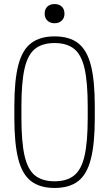

<svg xmlns="http://www.w3.org/2000/svg" viewBox="-20 -920 540 950"><path d="M250 10Q178 10 134 -23.5Q90 -57 70.5 -133Q51 -209 51 -335V-395Q51 -522 70.5 -597.5Q90 -673 134 -706.5Q178 -740 250 -740Q323 -740 366.5 -706.5Q410 -673 429.5 -597.5Q449 -522 449 -395V-335Q449 -209 429.5 -133Q410 -57 366.5 -23.5Q323 10 250 10ZM250 -23Q311 -23 347 -52Q383 -81 398.5 -149.5Q414 -218 414 -336V-394Q414 -512 398.5 -580.5Q383 -649 347 -678Q311 -707 250 -707Q189 -707 153 -678Q117 -649 101.5 -580.5Q86 -512 86 -394V-336Q86 -218 101.5 -149.5Q117 -81 153 -52Q189 -23 250 -23ZM250 -805Q228 -805 214.5 -818Q201 -831 201 -852Q201 -875 214.5 -887.5Q228 -900 250 -900Q272 -900 285.5 -887.5Q299 -875 299 -852Q299 -831 285.5 -818Q272 -805 250 -805Z"/></svg>

Font: M PLUS 1 Code ExtraLight
Style: Regular
Weight: 250
Designer: Coji Morishita
Foundry: UNDERFOREST DESIGN
Version: Version 1.002